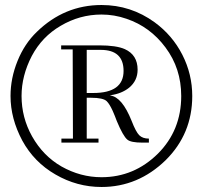

<svg xmlns="http://www.w3.org/2000/svg" viewBox="-20 -723 809 766"><path d="M574 -170V-154H548Q502 -154 488 -166Q471 -180 446 -240Q442 -250 438.5 -259.5Q435 -269 432 -275Q429 -281 429 -282Q417 -308 406 -319Q392 -333 343 -333H326V-170H373V-154H225V-170H271L270 -526H224V-542H376Q444 -542 478 -527Q529 -504 529 -445Q529 -401 495 -373Q465 -349 420 -343V-342Q467 -336 505 -241Q522 -197 535.5 -183.5Q549 -170 574 -170ZM473 -440Q473 -524 382 -524H326V-352H352Q473 -352 473 -440ZM66 -340Q66 -254 108 -179Q152 -101 225 -59Q301 -16 385 -16Q515 -16 610 -110Q703 -203 703 -340Q703 -450 640 -534Q579 -616 485 -648Q436 -665 385 -665Q298 -665 222 -620Q148 -577 107 -500Q66 -421 66 -340ZM22 -340Q22 -411 50 -480Q78 -549 127 -596Q237 -703 385 -703Q502 -703 597 -634Q668 -582 707.5 -504.5Q747 -427 747 -340Q747 -189 641 -84Q531 23 385 23Q287 23 201 -27Q116 -76 69 -162Q22 -250 22 -340Z"/></svg>

Font: GFS Didot
Style: Italic
Weight: 400
Italic angle: -12°
Designer: Takis Katsoulidis and George D. Matthiopoulos
Foundry: George Matthiopoulos and Takis Katsoulidis
Version: Version 1.0